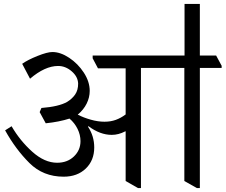

<svg xmlns="http://www.w3.org/2000/svg" viewBox="-20 -928 1149 978"><path d="M6 0ZM1109 -582H998V30H983L919 -6V-582H698V30H683L620 -6V-259H618Q584 -241 549 -241Q490 -241 431 -285L428 -283Q460 -235 460 -177Q460 -111 417 -69.5Q374 -28 304 -28Q200 -28 130 -97.5Q60 -167 6 -264L39 -285Q82 -211 144.5 -155Q207 -99 271 -99Q323 -99 356.5 -131Q390 -163 390 -209Q390 -241 375 -271.5Q360 -302 334 -324Q281 -307 213 -300L182 -357L191 -378Q280 -385 322 -409Q348 -425 363 -447Q378 -469 378 -502Q377 -537 345.5 -564.5Q314 -592 276 -592Q209 -592 133 -527L93 -603Q121 -623 171 -643Q221 -663 247 -663Q288 -663 332.5 -633.5Q377 -604 407 -558Q437 -512 437 -465Q437 -432 421.5 -400.5Q406 -369 376 -344Q405 -329 442 -318.5Q479 -308 512 -308Q544 -308 570 -317.5Q596 -327 620 -345V-580H479L452 -631V-645H1081L1109 -593ZM998 -908V-630H920V-908Z"/></svg>

Font: Grenzecho Serif
Style: Serif-Regular
Weight: 400
Designer: Dan Reynolds
Foundry: Dan Reynolds
Version: Version 1.001; ttfautohint (v1.1) -l 5 -r 5 -G 72 -x 0 -D la